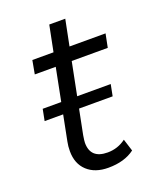

<svg xmlns="http://www.w3.org/2000/svg" viewBox="-124 -718 663 801"><g transform="rotate(-20 208.0 -318.0)"><path d="M166 -159Q162 -135 162 -126Q162 -56 238 -56Q283 -56 319 -83L336 -29Q291 5 219 5Q160 5 125.5 -27Q91 -59 91 -115Q91 -137 95 -156L156 -466H63L74 -526H168L191 -641H262L239 -526H399L387 -466H227ZM45 -320H347L337 -269H35Z"/></g></svg>

Font: Idrija
Style: Italic
Weight: 400
Italic angle: -11.3°
Designer: Julieta Ulanovsky
Foundry: Julieta Ulanovsky
Version: Version 7.200